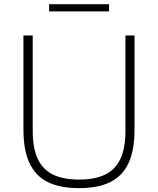

<svg xmlns="http://www.w3.org/2000/svg" viewBox="-20 -914 775 942"><path d="M95 -277.5V-740H140.5V-271.5Q140.5 -188 164.8 -135.5Q189 -83 239 -58Q289 -33 368 -33Q447 -33 497 -58Q547 -83 571.2 -135.5Q595.5 -188 595.5 -271.5V-740H640V-277.5Q640 -177.5 610.8 -114.2Q581.5 -51 521.5 -21Q461.5 9 368 9Q274 9 214 -21Q154 -51 124.5 -114.2Q95 -177.5 95 -277.5ZM221 -858V-893.5H515V-858Z"/></svg>

Font: Encode Sans Semi Expanded ExLight
Style: Regular
Weight: 275
Width: 6
Designer: Multiple Designers
Foundry: Impallari Type
Version: Version 2.000